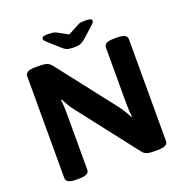

<svg xmlns="http://www.w3.org/2000/svg" viewBox="-149 -994 1084 1130"><g transform="rotate(-20 392.5 -429.0)"><path d="M134 2Q74 2 74 -31V-669Q74 -702 134 -702H169Q194 -702 210 -696Q226 -690 242 -669L522 -309Q535 -291 547.5 -270Q560 -249 568 -234L572 -235Q570 -252 568.5 -271.5Q567 -291 567 -313V-669Q567 -702 627 -702H651Q711 -702 711 -669V-31Q711 2 651 2H616Q593 2 578 -3.5Q563 -9 551 -25L263 -396Q250 -413 238 -434Q226 -455 217 -471L213 -470Q215 -453 216.5 -433.5Q218 -414 218 -392V-31Q218 2 158 2ZM508 -860Q533 -860 540.5 -855Q548 -850 548 -845Q548 -842 545.5 -836.5Q543 -831 531 -820L461 -757Q446 -745 433.5 -739.5Q421 -734 391 -734Q360 -734 347 -739.5Q334 -745 320 -758L251 -820Q238 -831 236 -836.5Q234 -842 234 -845Q234 -850 241 -855Q248 -860 274 -860Q286 -860 299.5 -858.5Q313 -857 323 -852L391 -815L462 -853Q471 -858 482.5 -859Q494 -860 508 -860Z"/></g></svg>

Font: Asap Semi Expanded
Style: Bold
Weight: 700
Width: 6
Designer: Pablo Cosgaya
Foundry: Omnibus-Type
Version: Version 3.001; ttfautohint (v1.8.4.7-5d5b)